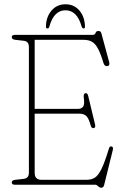

<svg xmlns="http://www.w3.org/2000/svg" viewBox="-20 -863 572 897"><path d="M35 -689.5Q35 -700 49 -700H412.5Q423.5 -700 426.5 -709.2Q429.5 -718.5 440.5 -718.5Q451 -718.5 454 -706L490 -573Q494.5 -555.5 481 -554Q468.5 -552.5 463.5 -568.5Q450 -613.5 437.2 -636.8Q424.5 -660 408.8 -668.5Q393 -677 369.5 -677H142V-354.5H345.5Q360.5 -354.5 368.2 -364.8Q376 -375 371.5 -406Q369 -425 378.5 -427.5Q388.5 -430 392 -415L424 -282Q428 -266.5 418 -264.5Q407.5 -262.5 403.5 -277.5Q394.5 -310.5 383 -321.2Q371.5 -332 351 -332H142V-55.5Q142 -23 173.5 -23H385Q407 -23 423 -33Q439 -43 454.2 -74Q469.5 -105 488.5 -168Q492 -180.5 500.5 -179Q510.5 -177.5 507 -162L466.5 1.5Q463.5 14 453 14Q445.5 14 438.5 7Q431.5 0 425 0H49Q35 0 35 -10.5Q35 -21.5 51.5 -23L91 -27.5Q115 -30 115 -56.5V-643.5Q115 -670 91 -672.5L51.5 -677Q35 -678.5 35 -689.5ZM286 -815Q231.5 -815 210.5 -738.5Q208 -730 202 -730Q194.5 -730 194.5 -738.5Q195.5 -784.5 220.8 -813.8Q246 -843 286 -843Q326 -843 351 -813.8Q376 -784.5 377 -738.5Q377 -730 370 -730Q365 -730 361.5 -738.5Q340.5 -815 286 -815Z"/></svg>

Font: Fraunces 144pt S100 Thin
Style: Regular
Weight: 100
Version: Version 1.000; ttfautohint (v1.8.3)